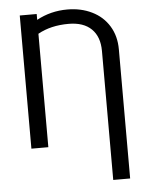

<svg xmlns="http://www.w3.org/2000/svg" viewBox="-61 -770 781 1021"><g transform="rotate(-5 330.0 -259.0)"><path d="M172.9 -679.7Q248 -720.7 336.9 -720.7Q409.7 -720.7 468 -692.1Q526.4 -663.6 559.1 -610.1Q591.8 -556.6 591.8 -485.8V203.6H501.5V-484.9Q501.5 -561 459 -602.5Q416.5 -644 336.9 -644Q241.7 -644 172.9 -605.5V0H82.5V-710.9H172.9Z"/></g></svg>

Font: Roboto
Style: Regular
Weight: 400
Designer: Google
Version: Version 2.001047; 2015